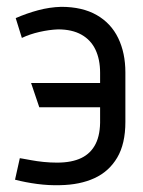

<svg xmlns="http://www.w3.org/2000/svg" viewBox="-20 -531 418 562"><path d="M44 -420Q67 -431 95.5 -437.5Q124 -444 150 -445Q191 -445 218.5 -429.5Q246 -414 259.5 -385.5Q273 -357 273 -318V-288H71L95 -217H273V-182Q274 -138 260 -110Q246 -82 218 -68.5Q190 -55 147 -55Q127 -55 107.5 -57Q88 -59 72 -62Q56 -65 47 -66.5Q38 -68 38 -68L24 -5Q55 3 89 7.5Q123 12 156 11Q214 10 256.5 -9.5Q299 -29 323 -69.5Q347 -110 347 -174V-319Q347 -376 326 -419.5Q305 -463 263 -487Q221 -511 159 -511Q125 -510 91.5 -501Q58 -492 26 -478Z"/></svg>

Font: Advent Pro Medium
Style: Regular
Weight: 500
Designer: VivaRado, Andreas Kalpakidis
Foundry: VivaRado, Andreas Kalpakidis
Version: Version 3.000